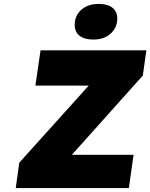

<svg xmlns="http://www.w3.org/2000/svg" viewBox="-20 -956 764 976"><path d="M60 0 78 -129 514 -613 579 -521H160L186 -700H724L706 -572L272 -87L204 -169H659L635 0ZM455 -755Q404 -755 379.5 -778.5Q355 -802 361 -846Q366 -885 398.5 -910.5Q431 -936 481 -936Q532 -936 556.5 -912.5Q581 -889 575 -846Q569 -806 537 -780.5Q505 -755 455 -755Z"/></svg>

Font: Lexend ExtBd
Style: Italic
Weight: 800
Italic angle: -8.13011°
Designer: Bonnie Shaver-Troup, Thomas Jockin
Foundry: Lexend
Version: Version 1.007